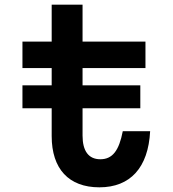

<svg xmlns="http://www.w3.org/2000/svg" viewBox="-20 -784 740 821"><path d="M333 -764H201V-606H76V-493H201V-419H76V-321H201V-202C201 -62 274 17 405 17C537 17 614 -67 622 -223H505C489 -140 461 -103 409 -103C359 -103 333 -138 333 -204V-321H580V-419H333V-493H602V-606H333Z"/></svg>

Font: Martian Mono Std Md
Style: Regular
Weight: 500
Monospace: yes
Designer: Roman Shamin
Foundry: Evil Martians
Version: Version 1.000